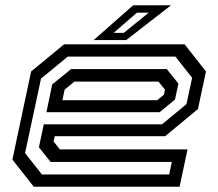

<svg xmlns="http://www.w3.org/2000/svg" viewBox="-20 -708 828 728"><path d="M680 -540 761 -437 730.5 -294.5 606 -191.5H187.5L183 -172L207 -141.5H691L661 0H108L27 -103L98 -437L223 -540ZM645 -493.5H237L135.5 -410L75 -127.5L139 -46.5H621.5L631.5 -94H172L127.5 -149.5L146 -236.5H594L687 -313L708.5 -413ZM612.5 -446 656.5 -391 643.5 -330.5 585 -282.5H156L178 -388L249.5 -446ZM581 -398.5H262L225 -368L216.5 -328H576L601.5 -349L605.5 -368ZM335 -556 485 -688H628.5L458.5 -556ZM411 -583.5H449.5L544 -660H499.5Z"/></svg>

Font: Tourney Expanded Medium
Style: Italic
Weight: 500
Width: 7
Italic angle: -12°
Designer: Tyler Finck
Foundry: Etcetera Type Co
Version: Version 1.010; ttfautohint (v1.8.3)